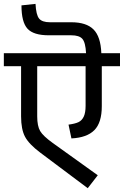

<svg xmlns="http://www.w3.org/2000/svg" viewBox="-40 -966 645 1000"><path d="M585 -689V-621.1H490.2V-413.1Q490.2 -327.1 451.4 -288.1Q412.6 -249 332 -245.1L316.9 -316.9Q350.6 -321.3 368.7 -329.8Q386.7 -338.4 396.2 -358.6Q405.8 -378.9 405.8 -415V-621.1H153.8V-359.9Q153.8 -309.6 169.2 -283.4Q184.6 -257.3 234.9 -221.2L469.2 -53.2L417 14.2L169.9 -170.9Q110.8 -215.3 90.3 -253.9Q69.8 -292.5 69.8 -359.9V-621.1H-20V-689H408.2Q405.3 -745.1 388.9 -763.7Q372.6 -782.2 331.1 -782.2H213.9Q134.8 -782.2 103.3 -816.4Q71.8 -850.6 71.8 -938L145 -945.8Q147.9 -888.7 163.6 -869.4Q179.2 -850.1 220.2 -850.1H331.1Q409.7 -850.1 447 -812.7Q484.4 -775.4 487.8 -689Z"/></svg>

Font: FiraGO
Style: Regular
Weight: 400
Designer: bBox Type
Foundry: bBox Type GmbH
Version: Version 1.001;PS 001.001;hotconv 1.0.88;makeotf.lib2.5.64775